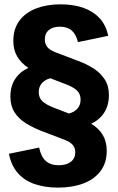

<svg xmlns="http://www.w3.org/2000/svg" viewBox="-20 -742 544 887"><path d="M248.3 124.7Q187.4 124.7 139.8 108.3Q92.2 91.9 62 57.1Q31.8 22.4 21.3 -31.6L160.7 -60.2Q169.7 -18 191.6 1.7Q213.5 21.4 251.7 21.4Q286.6 21.4 307.2 5.5Q327.8 -10.3 327.8 -38.7Q327.8 -57.9 316.1 -72.4Q304.4 -86.9 274.3 -97.7L170.3 -137.4Q131.1 -152.8 98.5 -173.3Q66 -193.7 47 -223.4Q28 -253.1 28 -295.6Q28 -343.2 49.8 -376.7Q71.6 -410.2 111.2 -428.3Q77.6 -450.5 59.6 -480.8Q41.6 -511.2 41.6 -552.6Q41.6 -608.8 69.8 -646.6Q98.1 -684.4 147.4 -703.2Q196.8 -722 259.9 -722Q319 -722 364.5 -706.1Q409.9 -690.2 439.7 -658.3Q469.6 -626.4 479.8 -576.5L340.2 -547.5Q331.4 -583.3 311.4 -601Q291.3 -618.7 256.6 -618.7Q224.6 -618.7 205.9 -603.3Q187.1 -588 187.1 -559.3Q187.1 -540.5 197.6 -525.9Q208.1 -511.4 237 -500.3L340.7 -460.7Q381.2 -445.9 413.3 -425Q445.3 -404 464.2 -374.5Q483.1 -345 483.1 -302.4Q483.1 -256.1 461.8 -222.3Q440.4 -188.6 401.3 -170.4Q436.6 -149.2 454.8 -118.5Q473.1 -87.8 473.1 -45.5Q473.1 10.8 444 49Q415 87.1 364.2 105.9Q313.5 124.7 248.3 124.7ZM159 -316.5Q159 -290.3 175.8 -274.4Q192.5 -258.4 231.5 -243.3L298.7 -217.5Q323.4 -224.1 337.9 -240.5Q352.3 -257 352.3 -281.5Q352.3 -308.3 335.1 -324.4Q318 -340.6 279.5 -354.7L212.3 -380.5Q187.9 -374 173.5 -357.6Q159 -341.3 159 -316.5Z"/></svg>

Font: TikTok Sans Light
Style: Regular
Weight: 300
Version: Version 4.000